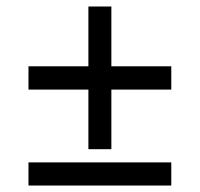

<svg xmlns="http://www.w3.org/2000/svg" viewBox="-20 -614 620 596"><path d="M254.4 -150.9V-335.9H68.4V-408.2H254.4V-593.8H325.7V-408.2H511.7V-335.9H325.7V-150.9ZM68.4 -38.1V-109.9H511.7V-38.1Z"/></svg>

Font: Basically A Sans Serif
Style: Regular
Weight: 400
Designer: Hyung-Suk Kim
Foundry: Mental Design
Version: 1.000